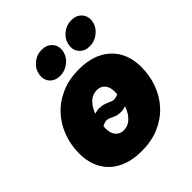

<svg xmlns="http://www.w3.org/2000/svg" viewBox="-211 -896 1040 1040"><g transform="rotate(-45 309.5 -376.0)"><path d="M273.9 10.3Q194.8 10.3 138.9 -18.1Q83 -46.4 53.7 -98.1Q24.4 -149.9 24.4 -219.7Q24.4 -286.6 46.6 -345.5Q68.8 -404.3 110.6 -449Q152.3 -493.7 211.7 -519Q271 -544.4 345.7 -544.4Q424.3 -544.4 480 -515.9Q535.6 -487.3 564.9 -435.5Q594.2 -383.8 594.2 -314Q594.2 -249 573 -190.4Q551.8 -131.8 510.5 -86.7Q469.2 -41.5 409.7 -15.6Q350.1 10.3 273.9 10.3ZM283.7 -138.2Q314.5 -138.2 336.4 -156.7Q358.4 -175.3 371.8 -203.9Q385.3 -232.4 391.6 -263.7Q397.9 -294.9 397.9 -320.8Q397.9 -345.7 389.9 -362.3Q381.8 -378.9 367.9 -387.5Q354 -396 335.9 -396Q304.7 -396 282.7 -377.7Q260.7 -359.4 247.1 -331.1Q233.4 -302.7 227.3 -271.7Q221.2 -240.7 221.2 -214.8Q221.2 -177.2 239 -157.7Q256.8 -138.2 283.7 -138.2ZM175.3 -193.4 135.3 -230.5Q168 -265.6 192.1 -284.4Q216.3 -303.2 236.1 -310.3Q255.9 -317.4 273.9 -317.4Q294.4 -317.4 311.3 -311.5Q328.1 -305.7 341.1 -299.6Q354 -293.5 362.8 -293.5Q378.4 -293.5 398.2 -301.5Q418 -309.6 441.4 -342.8L483.9 -310.1Q454.1 -274.4 429.9 -254.6Q405.8 -234.9 385 -227.1Q364.3 -219.2 342.8 -219.2Q321.8 -219.2 306.2 -225.3Q290.5 -231.4 279.1 -237.3Q267.6 -243.2 257.8 -243.2Q242.2 -243.2 221.7 -231.9Q201.2 -220.7 175.3 -193.4ZM476.1 -590.3Q438 -590.3 416.3 -615Q394.5 -639.6 400.9 -675.8Q406.7 -712.4 436.8 -737.1Q466.8 -761.7 504.9 -761.7Q543 -761.7 564.9 -737.1Q586.9 -712.4 581.1 -675.8Q574.7 -639.6 544.4 -615Q514.2 -590.3 476.1 -590.3ZM249.5 -590.3Q211.4 -590.3 189.7 -615Q168 -639.6 174.3 -675.8Q180.2 -712.4 210 -737.1Q239.7 -761.7 277.8 -761.7Q316.4 -761.7 338.4 -737.1Q360.4 -712.4 354.5 -675.8Q348.1 -639.6 317.9 -615Q287.6 -590.3 249.5 -590.3Z"/></g></svg>

Font: Inter 20pt Black
Style: Italic
Weight: 900
Italic angle: -9.3988°
Version: Version 4.001;git-66647c0bb